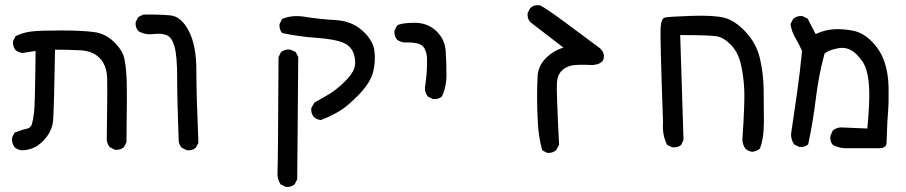

<svg xmlns="http://www.w3.org/2000/svg" viewBox="-20 -470 3540 750"><path d="M64 117Q48 115 37 105Q25 89 27 68L37 48Q68 36 84 33Q100 30 104.5 15.5Q109 1 113 -30.5Q117 -62 119 -271L68 -263Q52 -265 41 -274Q29 -288 31 -310L41 -329Q70 -343 102.5 -347Q135 -351 217.5 -351Q300 -351 346 -345Q392 -339 425 -306.5Q458 -274 465 -244Q472 -214 474.5 -165.5Q477 -117 474 86L464 105Q450 117 429 115L409 105Q399 93 397 78Q400 -117 398.5 -165.5Q397 -214 370 -242.5Q343 -271 294 -273.5Q245 -276 195 -276Q191 -44 187.5 0Q184 44 148.5 80.5Q113 117 64 117Z M710 117 690 107Q679 95 678 80Q672 -81 672 -166Q672 -251 662 -287Q652 -323 632.5 -332Q613 -341 579 -337Q545 -333 520 -349Q508 -363 510 -384L520 -403L539 -413Q602 -414 645 -410Q688 -406 717.5 -349Q747 -292 747 -196.5Q747 -101 755 88L745 107Q731 119 710 117Z M1096 260 1076 250Q1062 229 1064 201.5Q1066 174 1068 -247L1078 -267Q1094 -279 1115 -276L1135 -267L1145 -247L1141 230L1131 250Q1117 262 1096 260ZM1233 -1Q1217 -3 1206 -13Q1194 -27 1196 -48L1208 -69Q1235 -85 1262.5 -100.5Q1290 -116 1323 -147.5Q1356 -179 1364 -204Q1372 -229 1362 -259.5Q1352 -290 1320 -303.5Q1288 -317 1218 -322Q1148 -327 1082 -341Q1070 -355 1072 -376L1082 -396Q1119 -412 1167 -405Q1228 -395 1291 -391.5Q1354 -388 1395.5 -350.5Q1437 -313 1442.5 -272Q1448 -231 1437.5 -189Q1427 -147 1382 -100.5Q1337 -54 1303.5 -34.5Q1270 -15 1233 -1Z M1671 -83 1651 -93Q1639 -109 1640 -128Q1644 -155 1646.5 -183.5Q1649 -212 1648 -242Q1647 -272 1632 -289Q1617 -306 1559 -304Q1543 -306 1531 -315Q1519 -329 1521 -351L1531 -370Q1543 -380 1596 -381Q1649 -382 1683.5 -349.5Q1718 -317 1721 -270.5Q1724 -224 1724 -177Q1724 -130 1706 -93Q1692 -81 1671 -83Z M2117 127 2098 117Q2084 66 2081 11Q2078 -44 2078 -88Q2078 -132 2080 -172Q2082 -212 2111.5 -242Q2141 -272 2181 -284L2051 -384Q2039 -398 2041 -419L2051 -438Q2067 -453 2090 -449Q2119 -434 2200.5 -373Q2282 -312 2323 -282Q2343 -264 2338 -241.5Q2333 -219 2294 -216Q2233 -219 2210.5 -213.5Q2188 -208 2173 -192.5Q2158 -177 2155.5 -148Q2153 -119 2164 96L2152 117Q2138 129 2117 127Z M2919 123Q2903 121 2892 111Q2880 95 2880 74Q2889 -58 2887.5 -111.5Q2886 -165 2875 -215Q2864 -265 2836 -294Q2808 -323 2780.5 -328Q2753 -333 2637 -333L2650 76L2641 96Q2627 108 2605 105L2586 96Q2566 57 2570 7Q2558 -327 2560.5 -362.5Q2563 -398 2577.5 -401.5Q2592 -405 2680.5 -408Q2769 -411 2810 -400.5Q2851 -390 2893 -345Q2935 -300 2948.5 -241.5Q2962 -183 2963 -122.5Q2964 -62 2964 5Q2964 72 2948 111Q2935 121 2919 123Z M3296 109Q3261 111 3233 96Q3221 82 3224 60L3233 40Q3249 26 3272 28L3368 32Q3377 -64 3375.5 -114.5Q3374 -165 3364 -198Q3354 -231 3324 -259.5Q3294 -288 3257 -282Q3220 -276 3201 -261Q3178 -177 3167 -86Q3156 5 3137 94Q3123 106 3102 104L3082 94Q3070 76 3070 54Q3082 -26 3093.5 -107Q3105 -188 3113 -271Q3101 -298 3086.5 -322.5Q3072 -347 3068 -376L3078 -396Q3094 -410 3115 -407L3135 -397L3166 -337Q3201 -353 3235 -355.5Q3269 -358 3310 -350.5Q3351 -343 3385 -308.5Q3419 -274 3434.5 -229.5Q3450 -185 3451 -129Q3452 -73 3449 -34Q3446 5 3445 37Q3444 69 3443 90Q3442 111 3403 109Z"/></svg>

Font: NaniFont Regular
Style: Regular
Weight: 400
Designer: Nanigashitei
Version: Version 1.036